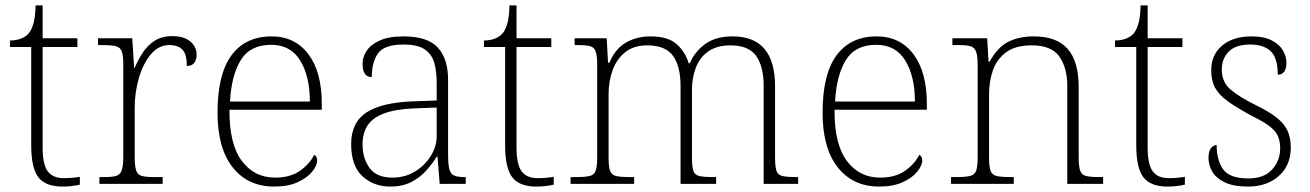

<svg xmlns="http://www.w3.org/2000/svg" viewBox="-20 -677 4824 707"><path d="M210 10Q148 10 121.5 -24Q95 -58 95 -142V-504H17V-528Q59 -528 83 -551Q94 -562 102 -586.5Q110 -611 111 -657H137V-536H265V-504H137V-134Q137 -72 155.5 -46.5Q174 -21 215 -21Q245 -21 274 -26V3Q243 10 210 10Z M346 0V-25H364Q392 -25 407 -29Q422 -33 428 -49.5Q434 -66 434 -101V-439Q434 -472 428.5 -487.5Q423 -503 406 -507Q389 -511 356 -511H341V-536H467L474 -427H476Q488 -456 505.5 -483Q523 -510 549.5 -527Q576 -544 615 -544Q657 -544 680.5 -524.5Q704 -505 704 -475Q704 -458 695.5 -446Q687 -434 668 -434Q668 -477 652 -494Q636 -511 603 -511Q564 -511 535.5 -477Q507 -443 491.5 -390Q476 -337 476 -280V-100Q476 -65 481.5 -49Q487 -33 502.5 -29Q518 -25 546 -25H579V0Z M989 10Q893 10 837 -60.5Q781 -131 781 -262Q781 -404 832.5 -473.5Q884 -543 980 -543Q1066 -543 1115.5 -477.5Q1165 -412 1165 -294V-273H825Q824 -147 870 -85Q916 -23 993 -23Q1049 -23 1084.5 -48Q1120 -73 1137 -107Q1148 -101 1148 -86Q1148 -68 1130 -45.5Q1112 -23 1077 -6.5Q1042 10 989 10ZM1121 -303Q1121 -396 1085.5 -454Q1050 -512 979 -512Q901 -512 866.5 -455.5Q832 -399 827 -303Z M1417 10Q1356 10 1314.5 -28Q1273 -66 1273 -147Q1273 -226 1329.5 -263Q1386 -300 1505 -304L1588 -307V-371Q1588 -413 1579.5 -444.5Q1571 -476 1545 -494.5Q1519 -513 1466 -513Q1395 -513 1372 -480.5Q1349 -448 1349 -393Q1315 -393 1315 -443Q1315 -466 1329.5 -489Q1344 -512 1377.5 -527.5Q1411 -543 1466 -543Q1555 -543 1592.5 -501.5Q1630 -460 1630 -383V-111Q1630 -75 1634 -56.5Q1638 -38 1650.5 -31.5Q1663 -25 1689 -25H1695V0H1599L1591 -100H1588Q1574 -77 1552 -51.5Q1530 -26 1497 -8Q1464 10 1417 10ZM1425 -23Q1472 -23 1509 -46Q1546 -69 1567 -104Q1588 -139 1588 -174V-281L1507 -278Q1434 -275 1392 -258.5Q1350 -242 1332.5 -213.5Q1315 -185 1315 -145Q1315 -95 1340.5 -59Q1366 -23 1425 -23Z M1955 10Q1893 10 1866.5 -24Q1840 -58 1840 -142V-504H1762V-528Q1804 -528 1828 -551Q1839 -562 1847 -586.5Q1855 -611 1856 -657H1882V-536H2010V-504H1882V-134Q1882 -72 1900.5 -46.5Q1919 -21 1960 -21Q1990 -21 2019 -26V3Q1988 10 1955 10Z M2081 0V-25H2102Q2135 -25 2151.5 -29Q2168 -33 2173.5 -48.5Q2179 -64 2179 -98V-439Q2179 -472 2173.5 -487.5Q2168 -503 2153 -507Q2138 -511 2110 -511H2096V-536H2214L2219 -446H2224Q2245 -497 2284.5 -520Q2324 -543 2375 -543Q2439 -543 2471 -515Q2503 -487 2516 -444H2520Q2539 -488 2577.5 -515.5Q2616 -543 2678 -543Q2834 -543 2834 -359V-98Q2834 -64 2839 -48.5Q2844 -33 2860.5 -29Q2877 -25 2911 -25H2919V0H2792V-361Q2792 -433 2764 -471.5Q2736 -510 2670 -510Q2620 -510 2588.5 -488Q2557 -466 2542.5 -428.5Q2528 -391 2528 -346V-98Q2528 -64 2533 -48.5Q2538 -33 2554.5 -29Q2571 -25 2605 -25H2617V0H2486V-361Q2486 -432 2458.5 -471Q2431 -510 2363 -510Q2314 -510 2282.5 -485Q2251 -460 2236 -419Q2221 -378 2221 -331V-97Q2221 -63 2226.5 -48Q2232 -33 2248.5 -29Q2265 -25 2299 -25H2315V0Z M3217 10Q3121 10 3065 -60.5Q3009 -131 3009 -262Q3009 -404 3060.5 -473.5Q3112 -543 3208 -543Q3294 -543 3343.5 -477.5Q3393 -412 3393 -294V-273H3053Q3052 -147 3098 -85Q3144 -23 3221 -23Q3277 -23 3312.5 -48Q3348 -73 3365 -107Q3376 -101 3376 -86Q3376 -68 3358 -45.5Q3340 -23 3305 -6.5Q3270 10 3217 10ZM3349 -303Q3349 -396 3313.5 -454Q3278 -512 3207 -512Q3129 -512 3094.5 -455.5Q3060 -399 3055 -303Z M3482 0V-25H3502Q3535 -25 3552 -29Q3569 -33 3574.5 -48.5Q3580 -64 3580 -98V-439Q3580 -472 3574 -487.5Q3568 -503 3553 -507Q3538 -511 3510 -511H3487V-536H3615L3620 -450H3624Q3654 -504 3693.5 -523.5Q3733 -543 3787 -543Q3871 -543 3911.5 -497Q3952 -451 3952 -356V-98Q3952 -64 3957.5 -48.5Q3963 -33 3979 -29Q3995 -25 4029 -25H4042V0H3910V-361Q3910 -427 3881 -468.5Q3852 -510 3779 -510Q3718 -510 3683.5 -483.5Q3649 -457 3635.5 -416Q3622 -375 3622 -331V-97Q3622 -63 3627.5 -48Q3633 -33 3649.5 -29Q3666 -25 3699 -25H3713V0Z M4279 10Q4217 10 4190.5 -24Q4164 -58 4164 -142V-504H4086V-528Q4128 -528 4152 -551Q4163 -562 4171 -586.5Q4179 -611 4180 -657H4206V-536H4334V-504H4206V-134Q4206 -72 4224.5 -46.5Q4243 -21 4284 -21Q4314 -21 4343 -26V3Q4312 10 4279 10Z M4576 10Q4521 10 4489 -6Q4457 -22 4443.5 -46Q4430 -70 4430 -95Q4430 -120 4439 -131.5Q4448 -143 4460 -143Q4460 -87 4484 -53.5Q4508 -20 4577 -20Q4635 -20 4664.5 -53Q4694 -86 4694 -131Q4694 -155 4686.5 -174Q4679 -193 4657 -210.5Q4635 -228 4592 -249Q4536 -279 4502.5 -303Q4469 -327 4454.5 -353.5Q4440 -380 4440 -418Q4440 -475 4480 -509Q4520 -543 4589 -543Q4634 -543 4662.5 -528.5Q4691 -514 4704 -491.5Q4717 -469 4717 -447Q4717 -402 4685 -402Q4685 -464 4659 -488.5Q4633 -513 4584 -513Q4530 -513 4504.5 -487Q4479 -461 4479 -421Q4479 -375 4511 -347.5Q4543 -320 4606 -289Q4657 -264 4684.5 -241Q4712 -218 4722.5 -192.5Q4733 -167 4733 -134Q4733 -68 4689 -29Q4645 10 4576 10Z"/></svg>

Font: Noto Serif Malayalam ExtraLight
Style: Regular
Weight: 200
Designer: Indian type Foundry, Jelle Bosma, Monotype Design Team
Foundry: Monotype Imaging Inc.
Version: Version 2.104; ttfautohint (v1.8.4.7-5d5b)